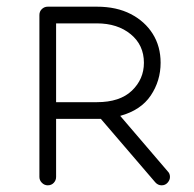

<svg xmlns="http://www.w3.org/2000/svg" viewBox="-20 -555 581 575"><path d="M464 0Q453 0 445 -9L282 -199H148V-25Q148 -15 141 -7.5Q134 0 123 0Q113 0 105.5 -7.5Q98 -15 98 -25V-510Q98 -521 105.5 -528Q113 -535 123 -535H270Q329 -535 371.5 -513Q414 -491 437.5 -453.5Q461 -416 461 -367Q461 -313 431.5 -269Q402 -225 340 -208L483 -41Q489 -35 489 -25Q489 -16 482 -8Q475 0 464 0ZM148 -485V-249H270Q339 -249 375 -283.5Q411 -318 411 -367Q411 -420 371.5 -452.5Q332 -485 270 -485Z"/></svg>

Font: Hubballi
Style: Regular
Weight: 400
Designer: Erin McLaughlin
Version: Version 1.000; ttfautohint (v1.8.3)